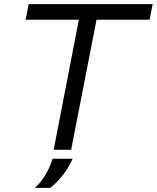

<svg xmlns="http://www.w3.org/2000/svg" viewBox="-20 -720 754 923"><path d="M238 0 359 -625H103L118 -700H714L699 -625H444L322 0ZM148 183Q181 152 201 116.5Q221 81 233 43H329Q313 80 286.5 116Q260 152 222 183Z"/></svg>

Font: REM Light
Style: Italic
Weight: 300
Italic angle: -11°
Designer: Octavio Pardo
Foundry: Ashler Design
Version: Version 1.005;gftools[0.9.28]